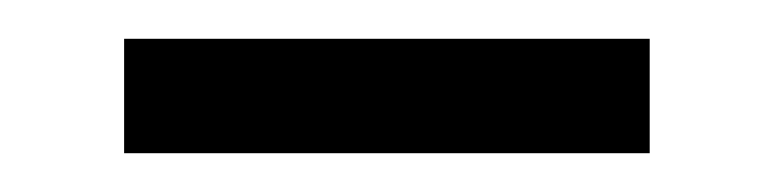

<svg xmlns="http://www.w3.org/2000/svg" viewBox="-20 -325 399 99"><path d="M44 -246H315V-305H44Z"/></svg>

Font: Noto Serif CJK KR SemiBold
Style: Regular
Weight: 600
Designer: Ryoko NISHIZUKA 西塚涼子 (kana & ideographs); Frank Grießhammer (Latin, Greek & Cyrillic); Wenlong ZHANG 张文龙 (bopomofo); San
Foundry: Adobe
Version: Version 2.001;hotconv 1.1.0;makeotfexe 2.6.0